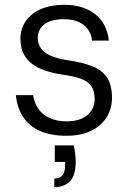

<svg xmlns="http://www.w3.org/2000/svg" viewBox="-20 -553 541 799"><path d="M257 12Q192 12 146.5 -8Q101 -28 76 -66.5Q51 -105 46 -157H118Q122 -126 139 -101Q156 -76 186 -62Q216 -48 258 -48Q295 -48 321 -60Q347 -72 360.5 -93Q374 -114 374 -140Q374 -175 359.5 -195Q345 -215 316 -225.5Q287 -236 243 -242Q202 -248 169 -259Q136 -270 113 -287.5Q90 -305 77.5 -330.5Q65 -356 65 -391Q65 -433 87 -465Q109 -497 150 -515Q191 -533 247 -533Q326 -533 375.5 -494.5Q425 -456 433 -384H363Q359 -425 328.5 -449Q298 -473 246 -473Q192 -473 164.5 -451.5Q137 -430 137 -395Q137 -373 149 -354Q161 -335 189 -322Q217 -309 264 -302Q319 -294 360 -279Q401 -264 423.5 -233Q446 -202 446 -146Q446 -99 422.5 -63Q399 -27 357 -7.5Q315 12 257 12ZM206 226V190Q230 190 240.5 176Q251 162 251 135V121H208V52H287Q291 70 293 87.5Q295 105 295 119Q295 177 271 201.5Q247 226 206 226Z"/></svg>

Font: DM Sans 10pt Light
Style: Regular
Weight: 300
Version: Version 4.004;gftools[0.9.30]